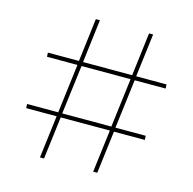

<svg xmlns="http://www.w3.org/2000/svg" viewBox="-103 -803 913 907"><g transform="rotate(15 353.5 -349.5)"><path d="M476.1 -208 450.2 0H430.2L456.1 -208H215.8L189.9 0H169.9L195.8 -208H46.9L45.9 -228H198.2L228 -467.8H79.1L78.1 -487.8H230L255.9 -699.2H275.9L250 -487.8H490.2L516.1 -699.2H536.1L509.8 -487.8H658.2L659.2 -467.8H507.8L478 -228H626L627 -208ZM487.8 -467.8H248L217.8 -228H458Z"/></g></svg>

Font: Montserrat
Style: Thin
Weight: 250
Designer: Julieta Ulanovsky
Foundry: Julieta Ulanovsky
Version: Version 1.000;PS 002.000;hotconv 1.0.70;makeotf.lib2.5.58329